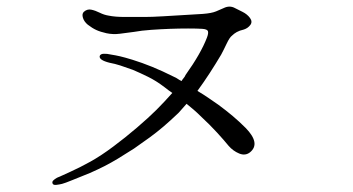

<svg xmlns="http://www.w3.org/2000/svg" viewBox="-20 -606 1040 566"><path d="M163 -64Q171 -66 193 -75Q215 -84 245 -96Q270 -107 288.5 -116.5Q307 -126 327 -138Q347 -150 375 -168Q401 -186 421.5 -201Q442 -216 462 -233Q482 -250 507 -274Q513 -281 518.5 -287Q524 -293 530 -300Q540 -292 550.5 -283Q561 -274 571 -264Q599 -238 620 -215Q641 -192 654 -176Q667 -161 685 -153.5Q703 -146 717 -157Q749 -183 704 -229Q685 -248 666 -264Q647 -280 624 -297Q611 -306 595 -317Q579 -328 562 -338Q581 -364 598.5 -391Q616 -418 632 -445Q639 -458 648 -477Q657 -496 664 -501Q670 -507 678 -511.5Q686 -516 699 -519Q711 -523 718 -532.5Q725 -542 717 -553Q709 -564 695 -571Q681 -578 673 -582Q657 -591 639 -582Q630 -578 617 -572.5Q604 -567 578 -565Q561 -564 528 -562Q495 -560 461 -558Q427 -556 407 -556Q377 -556 348 -556Q319 -556 300 -560Q287 -562 274 -568.5Q261 -575 249 -577.5Q237 -580 227 -571Q221 -565 224.5 -553.5Q228 -542 239 -533Q252 -523 264 -517.5Q276 -512 294 -508Q313 -504 333 -506.5Q353 -509 375 -512Q397 -516 425.5 -518Q454 -520 481 -521Q508 -522 534.5 -522Q561 -522 576 -521Q591 -520 593 -514Q595 -508 590 -495Q572 -448 527 -385Q525 -380 521.5 -376Q518 -372 515 -367Q509 -370 504 -373.5Q499 -377 494 -379Q458 -397 428.5 -409Q399 -421 370 -430Q347 -437 334 -440Q321 -443 308 -445Q295 -448 285.5 -447.5Q276 -447 274 -441Q271 -429 303 -421Q319 -418 334.5 -413Q350 -408 372 -400Q393 -391 416.5 -379.5Q440 -368 465 -349Q470 -345 476 -340.5Q482 -336 488 -332Q464 -305 441 -282Q419 -260 384 -230Q349 -200 314 -174Q278 -147 246.5 -129.5Q215 -112 186 -99Q171 -92 163 -88.5Q155 -85 148 -82Q141 -78 137 -74Q133 -70 135 -65Q137 -60 146 -61Q155 -62 163 -64Z"/></svg>

Font: Hannari
Style: Regular
Weight: 400
Version: Version 1.12